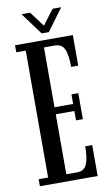

<svg xmlns="http://www.w3.org/2000/svg" viewBox="-94 -891 540 939"><g transform="rotate(-10 176.0 -422.0)"><path d="M25.5 0V-35H72.5V-665H25.5V-700H312.5V-548H277.5Q277.5 -609 264.2 -637Q251 -665 216.5 -665H163V-368H255.5V-415.5H289.5V-286.5H255.5V-333H163V-35H216.5Q251 -35 264.2 -63.8Q277.5 -92.5 277.5 -153.5H312.5V0ZM164 -734.5 83 -844H125.5L181.5 -770L237.5 -844H280L199.5 -734.5Z"/></g></svg>

Font: Imbue 10pt Medium
Style: Regular
Weight: 500
Designer: Tyler Finck
Foundry: Etcetera Type Company
Version: Version 1.102; ttfautohint (v1.8.3)